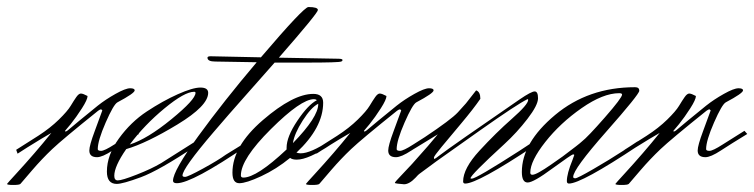

<svg xmlns="http://www.w3.org/2000/svg" viewBox="-49 -521 2145 546"><path d="M338 -149 346 -140Q300 -112 271 -93Q242 -74 227 -74Q205 -74 205 -93Q205 -107 220.5 -148.5Q236 -190 242 -207L239 -210Q235 -210 230 -206Q129 -125 99.5 -97Q70 -69 42.5 -37Q15 -5 12.5 -2Q10 1 9 2Q6 5 -11.5 5Q-29 5 -29 2Q-27 -1 -4 -26Q52 -87 97 -143L68 -126Q22 -98 1 -84L-3 -95L60 -135Q94 -157 118.5 -181Q143 -205 152 -220Q161 -235 168 -245Q175 -255 181 -255Q187 -255 200 -248Q200 -238 184 -213Q168 -188 152 -168L136 -149Q136 -147 137 -147Q140 -147 144 -150.5Q148 -154 177.5 -178.5Q207 -203 229 -220.5Q251 -238 279.5 -254Q308 -270 321 -270Q334 -270 334 -264Q334 -256 285 -230Q274 -224 251.5 -172.5Q229 -121 229 -97Q229 -92 238.5 -92Q248 -92 276 -110Z M507 -257Q507 -260 503 -260Q476 -260 419 -213Q362 -166 320 -110Q370 -126 438.5 -182Q507 -238 507 -257ZM276 -21Q276 -8 286 -8Q298 -8 340 -24.5Q382 -41 409 -57L507 -119L508 -106Q403 -36 351.5 -17Q300 2 283 2Q255 2 255 -33Q255 -80 289 -127Q323 -174 368.5 -204Q414 -234 456.5 -253Q499 -272 521 -272Q543 -272 543 -257Q543 -220 455.5 -167Q368 -114 310 -97Q276 -48 276 -21Z M654 -107Q497 0 454 0Q443 0 443 -7Q443 -35 515 -134Q587 -233 681 -344Q585 -346 563 -346Q541 -346 541 -357Q541 -361 550 -361L693 -358Q815 -501 828 -501Q855 -501 855 -492.5Q855 -484 744 -357L912 -354Q925 -354 925 -350.5Q925 -347 921 -346Q915 -343 822 -343H732Q667 -269 637 -235.5Q607 -202 559 -146Q470 -42 470 -22Q470 -18 477.5 -18Q485 -18 528 -41.5Q571 -65 593 -81L653 -118Z M856 -225V-226Q836 -216 812 -178.5Q788 -141 784 -114Q856 -188 856 -225ZM643 -16Q681 -16 766 -96V-101Q766 -132 796.5 -177.5Q827 -223 852 -236Q849 -239 844 -239Q807 -239 721.5 -154Q636 -69 636 -22Q636 -16 643 -16ZM612 -30Q612 -105 698.5 -179.5Q785 -254 842 -254Q870 -254 870 -229Q870 -158 794 -87Q800 -85 806 -85Q834 -85 887 -120L892 -110Q828 -67 795 -67Q782 -67 776 -72Q737 -40 694 -20Q651 0 631.5 0Q612 0 612 -30Z M1188 -149 1196 -140Q1150 -112 1121 -93Q1092 -74 1077 -74Q1055 -74 1055 -93Q1055 -107 1070.5 -148.5Q1086 -190 1092 -207L1089 -210Q1085 -210 1080 -206Q979 -125 949.5 -97Q920 -69 892.5 -37Q865 -5 862.5 -2Q860 1 859 2Q856 5 838.5 5Q821 5 821 2Q823 -1 846 -26Q902 -87 947 -143L918 -126Q872 -98 851 -84L847 -95L910 -135Q944 -157 968.5 -181Q993 -205 1002 -220Q1011 -235 1018 -245Q1025 -255 1031 -255Q1037 -255 1050 -248Q1050 -238 1034 -213Q1018 -188 1002 -168L986 -149Q986 -147 987 -147Q990 -147 994 -150.5Q998 -154 1027.5 -178.5Q1057 -203 1079 -220.5Q1101 -238 1129.5 -254Q1158 -270 1171 -270Q1184 -270 1184 -264Q1184 -256 1135 -230Q1124 -224 1101.5 -172.5Q1079 -121 1079 -97Q1079 -92 1088.5 -92Q1098 -92 1126 -110Z M1129 -98 1126 -110 1159 -131Q1234 -181 1253 -201.5Q1272 -222 1276 -227Q1302 -260 1305 -264Q1317 -260 1317 -240Q1297 -211 1263 -170.5Q1229 -130 1207 -103.5Q1185 -77 1185 -73Q1185 -69 1186.5 -69Q1188 -69 1201.5 -79.5Q1215 -90 1275 -132Q1396 -216 1429 -238.5Q1462 -261 1471.5 -261Q1481 -261 1481 -241.5Q1481 -222 1451 -183Q1421 -144 1385 -111Q1289 -23 1289 -14Q1289 -13 1293 -13Q1305 -13 1428 -92L1469 -119L1470 -106Q1309 1 1274 1Q1268 1 1268 -5Q1268 -42 1314.5 -92.5Q1361 -143 1407 -183.5Q1453 -224 1453 -237Q1453 -239 1451 -239Q1422 -225 1316.5 -150.5Q1211 -76 1193 -63Q1146 -28 1143.5 -26.5Q1141 -25 1133 -16Q1115 3 1100 3Q1076 1 1075 0Q1074 -1 1074 -2Q1074 -3 1091 -21Q1107 -38 1123 -55Q1176 -114 1196 -139Z M1764 -119 1765 -106Q1604 1 1569 1Q1563 1 1563 -6Q1563 -27 1579 -66L1584 -80Q1584 -82 1580.5 -82Q1577 -82 1522 -42Q1468 -2 1451.5 -2Q1435 -2 1435 -32Q1435 -115 1529.5 -194Q1624 -273 1757 -273Q1769 -273 1769 -263Q1769 -253 1675 -146.5Q1581 -40 1581 -18Q1581 -14 1587 -14Q1593 -14 1638 -40Q1683 -66 1723 -92ZM1605 -118Q1622 -131 1671 -187Q1720 -243 1720 -252Q1720 -256 1712 -256Q1666 -256 1605 -213.5Q1544 -171 1501.5 -117Q1459 -63 1459 -30Q1459 -24 1465 -24Q1471 -24 1484.5 -31.5Q1498 -39 1517.5 -52.5Q1537 -66 1551 -76Q1599 -112 1605 -118Z M2068 -149 2076 -140Q2030 -112 2001 -93Q1972 -74 1957 -74Q1935 -74 1935 -93Q1935 -107 1950.5 -148.5Q1966 -190 1972 -207L1969 -210Q1965 -210 1960 -206Q1859 -125 1829.5 -97Q1800 -69 1772.5 -37Q1745 -5 1742.5 -2Q1740 1 1739 2Q1736 5 1718.5 5Q1701 5 1701 2Q1703 -1 1726 -26Q1782 -87 1827 -143L1798 -126Q1752 -98 1731 -84L1727 -95L1790 -135Q1824 -157 1848.5 -181Q1873 -205 1882 -220Q1891 -235 1898 -245Q1905 -255 1911 -255Q1917 -255 1930 -248Q1930 -238 1914 -213Q1898 -188 1882 -168L1866 -149Q1866 -147 1867 -147Q1870 -147 1874 -150.5Q1878 -154 1907.5 -178.5Q1937 -203 1959 -220.5Q1981 -238 2009.5 -254Q2038 -270 2051 -270Q2064 -270 2064 -264Q2064 -256 2015 -230Q2004 -224 1981.5 -172.5Q1959 -121 1959 -97Q1959 -92 1968.5 -92Q1978 -92 2006 -110Z"/></svg>

Font: Herr Von Muellerhoff
Style: Regular
Weight: 400
Version: Version 1.000